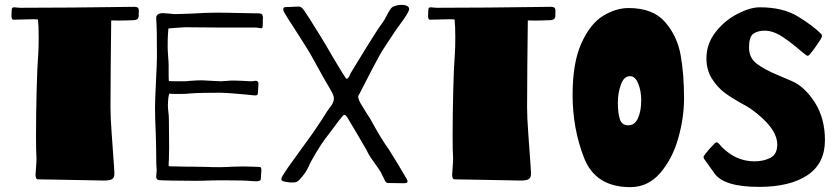

<svg xmlns="http://www.w3.org/2000/svg" viewBox="-20 -747 3450 789"><path d="M550 -687Q551 -674 545 -669Q539 -664 526 -664Q518 -664 495.5 -663Q473 -662 441 -663H437L435 -482L434 -306Q434 -266 438.5 -204.5Q443 -143 444 -127Q450 -47 450 -37Q451 -17 441 -11Q431 -5 406 -5L362 -6Q357 -6 198 -9L136 -10Q126 -10 126 -30Q126 -37 128 -57Q130 -83 130 -97Q128 -123 128 -188Q128 -275 130.5 -374Q133 -473 137 -523Q139 -549 139 -593Q139 -642 136 -667L118 -668L35 -666Q27 -666 27 -682L28 -704Q28 -712 30.5 -714.5Q33 -717 39 -717Q43 -717 49 -716Q55 -715 63 -715L276 -716L450 -718Q491 -719 534 -719Q546 -718 548.5 -713Q551 -708 550.5 -699.5Q550 -691 550 -687Z M1060 -654Q1060 -631 1056 -631Q1050 -631 1042.5 -632.5Q1035 -634 1024 -634H864L740 -635Q734 -635 695 -632L672 -630L670 -603Q669 -588 669 -556Q669 -540 671 -514Q673 -490 673 -479V-439Q673 -423 674 -414Q683 -413 701 -413H741Q747 -413 765 -415Q791 -417 810 -417Q818 -417 866 -414L888 -413Q896 -413 911 -414.5Q926 -416 940 -416L973 -415Q999 -413 1009 -413Q1020 -413 1024 -414L1030 -415Q1037 -415 1040 -410.5Q1043 -406 1042 -402Q1041 -395 1041 -384.5Q1041 -374 1040 -366Q1039 -358 1037 -356.5Q1035 -355 1025 -355L985 -359Q910 -366 887 -366Q802 -366 762 -363Q746 -361 727 -361Q708 -361 703 -361Q684 -361 675 -362L672 -346Q670 -328 670 -314Q670 -302 672 -286Q674 -270 674 -258L675 -139L674 -89Q673 -80 673 -64Q686 -63 711 -63Q732 -62 776 -62L830 -61Q847 -60 882 -60Q903 -60 937 -62L979 -63Q1003 -63 1019 -62Q1035 -61 1043 -61Q1051 -61 1052.5 -58Q1054 -55 1054 -45Q1054 -38 1053 -30.5Q1052 -23 1052 -14Q1052 -7 1047 -4.5Q1042 -2 1031 -2Q1020 -2 1013 -3Q986 -6 904 -6Q854 -6 832 -5Q815 -4 776 -4L683 -5Q667 -6 645 -6Q631 -6 626.5 -9.5Q622 -13 622 -21L623 -37Q624 -41 624 -46Q624 -49 623 -60.5Q622 -72 622 -103Q622 -133 620 -201Q617 -257 617 -309Q617 -331 622 -436Q623 -457 624 -478Q625 -499 625 -516Q625 -632 622 -669Q619 -693 651 -693Q659 -693 677 -691Q693 -689 701 -689L764 -691Q832 -695 869 -695Q912 -695 990 -693Q1015 -692 1043 -692Q1055 -692 1058 -686Q1061 -680 1060.5 -673.5Q1060 -667 1060 -665Z M1425 -453 1480 -543Q1527 -620 1552 -654Q1561 -666 1570 -685Q1585 -714 1594 -719Q1612 -727 1630 -727Q1647 -727 1655.5 -721Q1664 -715 1660 -704Q1655 -689 1629 -654Q1613 -634 1582 -586L1557 -548Q1545 -531 1510 -464Q1475 -397 1459 -365Q1452 -355 1452 -348Q1452 -343 1459 -327Q1462 -321 1487 -281Q1492 -273 1498 -264Q1504 -255 1509 -245Q1551 -169 1578 -133Q1597 -103 1618 -68Q1639 -33 1651 -12Q1655 -5 1655 -1Q1655 6 1637 6L1574 5Q1568 4 1565 0.5Q1562 -3 1558 -13L1547 -35Q1542 -46 1520 -76Q1495 -110 1487 -129Q1477 -147 1449.5 -193.5Q1422 -240 1407 -265Q1400 -275 1395 -275Q1391 -275 1382 -263Q1368 -246 1353 -225Q1328 -191 1316 -176Q1302 -158 1278.5 -119Q1255 -80 1247 -60Q1238 -41 1222.5 -22Q1207 -3 1198 1Q1190 3 1181 3Q1163 3 1145 -2Q1136 -5 1136 -11Q1136 -16 1142 -26Q1148 -36 1151 -40Q1157 -50 1183.5 -86.5Q1210 -123 1222 -140Q1222 -140 1254 -184Q1266 -200 1303 -256Q1326 -294 1340 -311Q1352 -328 1352 -342Q1352 -352 1345 -366Q1340 -376 1311 -425L1264 -510Q1251 -535 1189 -631Q1160 -675 1151 -691Q1144 -702 1144 -709Q1144 -718 1155 -718Q1171 -718 1180 -719L1209 -720Q1217 -719 1223.5 -712Q1230 -705 1239 -690L1253 -669L1264 -651Q1300 -594 1319 -562Q1337 -530 1372 -472Q1388 -445 1403 -423Q1408 -423 1411.5 -427.5Q1415 -432 1418 -439.5Q1421 -447 1425 -453Z M2262 -687Q2263 -674 2257 -669Q2251 -664 2238 -664Q2230 -664 2207.5 -663Q2185 -662 2153 -663H2149L2147 -482L2146 -306Q2146 -266 2150.5 -204.5Q2155 -143 2156 -127Q2162 -47 2162 -37Q2163 -17 2153 -11Q2143 -5 2118 -5L2074 -6Q2069 -6 1910 -9L1848 -10Q1838 -10 1838 -30Q1838 -37 1840 -57Q1842 -83 1842 -97Q1840 -123 1840 -188Q1840 -275 1842.5 -374Q1845 -473 1849 -523Q1851 -549 1851 -593Q1851 -642 1848 -667L1830 -668L1747 -666Q1739 -666 1739 -682L1740 -704Q1740 -712 1742.5 -714.5Q1745 -717 1751 -717Q1755 -717 1761 -716Q1767 -715 1775 -715L1988 -716L2162 -718Q2203 -719 2246 -719Q2258 -718 2260.5 -713Q2263 -708 2262.5 -699.5Q2262 -691 2262 -687Z M2791 -343Q2791 -263 2767 -178.5Q2743 -94 2693 -36Q2643 22 2570 22Q2427 22 2380 -98.5Q2333 -219 2333 -357Q2333 -490 2369.5 -570Q2406 -650 2458.5 -682Q2511 -714 2563 -714Q2663 -714 2713 -656.5Q2763 -599 2777 -520.5Q2791 -442 2791 -343ZM2615 -334Q2615 -374 2602.5 -404Q2590 -434 2569 -434Q2544 -434 2531.5 -399.5Q2519 -365 2519 -325Q2519 -284 2527 -258Q2535 -232 2562 -232Q2589 -232 2602 -262Q2615 -292 2615 -334Z M3354 -608Q3358 -604 3358 -599Q3358 -596 3355.5 -591.5Q3353 -587 3352 -585Q3347 -578 3335.5 -560.5Q3324 -543 3317 -535Q3314 -531 3310.5 -526.5Q3307 -522 3304.5 -520Q3302 -518 3297 -518Q3295 -518 3287.5 -524.5Q3280 -531 3273 -536Q3233 -571 3195 -596Q3157 -621 3122 -621Q3094 -621 3076 -608.5Q3058 -596 3058 -552Q3058 -509 3090 -485Q3122 -461 3175 -439Q3180 -437 3233.5 -414Q3287 -391 3328.5 -326Q3370 -261 3370 -171Q3370 -75 3298 -27Q3226 21 3099 21Q2955 21 2916 -34.5Q2877 -90 2875 -92Q2871 -97 2871 -102Q2871 -105 2879 -115Q2892 -133 2917 -158Q2921 -162 2925 -162Q2930 -162 2936 -154.5Q2942 -147 2946 -143Q3005 -84 3080 -84Q3118 -84 3146 -98.5Q3174 -113 3174 -153Q3174 -222 3065 -300Q3047 -312 3031 -320Q2989 -343 2959 -365Q2929 -387 2906 -423Q2883 -459 2883 -507Q2883 -567 2920.5 -615Q2958 -663 3010.5 -690Q3063 -717 3102 -717Q3197 -717 3258.5 -679.5Q3320 -642 3354 -608Z"/></svg>

Font: Barrio
Style: Regular
Weight: 400
Designer: Pablo Cosgaya & Sergio Jimenez
Foundry: Pablo Cosgaya & Sergio Jimenez
Version: Version 1.005